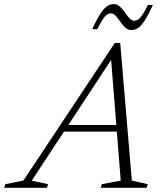

<svg xmlns="http://www.w3.org/2000/svg" viewBox="-83 -888 772 908"><path d="M199 -265.5 209.5 -297H504L493.5 -265.5ZM540.5 -34 616 -17 610.5 0H393L398.5 -17L488 -34L440.5 -629.5H459L67 -33.5L144.5 -17L139 0H-63L-58 -17L27.5 -34L460 -685H485.5ZM640 -864.5Q617.5 -815 600.5 -789.5Q583.5 -764 568.8 -755Q554 -746 538.5 -746Q521.5 -746 509 -758Q496.5 -770 485.8 -785.5Q475 -801 464.5 -812.8Q454 -824.5 441.5 -824.5Q432 -824.5 423 -818.8Q414 -813 403.2 -796.8Q392.5 -780.5 377 -750H353.5Q376 -800 393 -825.2Q410 -850.5 424.8 -859.5Q439.5 -868.5 455 -868.5Q472 -868.5 484.5 -856.5Q497 -844.5 507.8 -829Q518.5 -813.5 529 -801.8Q539.5 -790 552 -790Q561.5 -790 570.5 -795.8Q579.5 -801.5 590.5 -817.8Q601.5 -834 616.5 -864.5Z"/></svg>

Font: Newsreader 16pt 16pt Light
Style: Italic
Weight: 300
Italic angle: -17°
Version: Version 1.003